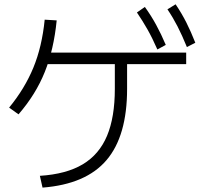

<svg xmlns="http://www.w3.org/2000/svg" viewBox="-20 -871 923 888"><path d="M164.4 -57.8Q286.7 -65.6 362.8 -111.1Q438.9 -156.7 475 -242.8Q511.1 -328.9 511.1 -460V-610H567.8V-460Q567.8 -242.2 472.8 -130.6Q377.8 -18.9 176.7 -3.3ZM22.2 -373.3Q94.4 -461.1 134.4 -558.3Q174.4 -655.6 186.7 -780L242.2 -776.7Q228.9 -642.2 187.2 -538.3Q145.6 -434.4 65.6 -342.2ZM178.9 -574.4V-627.8H841.1V-574.4ZM707.8 -642.2Q684.4 -695.6 661.7 -735.6Q638.9 -775.6 613.3 -813.3L650 -838.9Q678.9 -798.9 702.2 -756.1Q725.6 -713.3 746.7 -663.3ZM844.4 -653.3Q822.2 -707.8 801.1 -748.9Q780 -790 754.4 -827.8L792.2 -851.1Q820 -810 841.7 -767.2Q863.3 -724.4 883.3 -673.3Z"/></svg>

Font: Paperlogy 3 Light
Style: Regular
Weight: 300
Designer: redesigned by Lee Juim, glyphs from Gmarket Sans & Montserrat
Foundry: PT&
Version: Version 1.001